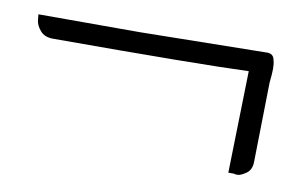

<svg xmlns="http://www.w3.org/2000/svg" viewBox="-41 -426 602 384"><g transform="rotate(10 260.0 -234.5)"><path d="M217 -356 475 -360Q488 -360 490 -347Q492 -341 492 -330Q492 -319 490 -302L487 -141Q487 -124 476 -116.5Q465 -109 459 -109Q453 -109 452 -110H440L445 -317Q344 -313 48 -313Q31 -313 22 -323.5Q13 -334 12 -345L11 -356Z"/></g></svg>

Font: Sedan SC
Style: Regular
Weight: 400
Designer: Sebastian Salazar
Foundry: Sebastian Salazar
Version: Version 1.001